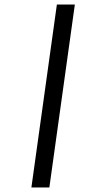

<svg xmlns="http://www.w3.org/2000/svg" viewBox="-20 -772 445 844"><path d="M309 -752 197 52H118L230 -752Z"/></svg>

Font: Pathway Extreme 8pt Thin 12pt Medium
Style: Italic
Weight: 500
Italic angle: -8°
Version: Version 1.001;gftools[0.9.26]